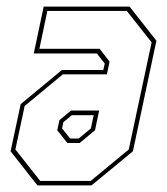

<svg xmlns="http://www.w3.org/2000/svg" viewBox="-20 -560 504 580"><path d="M93 0 12 -103 42.5 -245.5 167 -348.5H292L296.5 -368L272.5 -398.5H82L112 -540H371.5L452.5 -437L381.5 -103L256.5 0ZM101.5 -13.5H254L369 -108.5L438 -432L363 -527H123L99 -412.5H281L311 -374L303 -335.5H170L54.5 -240L26.5 -108.5ZM183.5 -128 153 -166.5 159.5 -197 194.5 -226H279.5L267 -166.5L220.5 -128ZM192 -141.5H217.5L254.5 -172L263 -212H197L171.5 -191L167.5 -172Z"/></svg>

Font: Tourney Condensed Thin
Style: Italic
Weight: 100
Width: 3
Italic angle: -12°
Designer: Tyler Finck
Foundry: Etcetera Type Co
Version: Version 1.010; ttfautohint (v1.8.3)